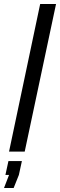

<svg xmlns="http://www.w3.org/2000/svg" viewBox="-59 -755 299 956"><path d="M64 0 220 -735H141L-14 0ZM50 47H-17L-32 116H-14L-39 181H9L35 116Z"/></svg>

Font: League Gothic Condensed Italic
Style: Regular
Weight: 400
Width: 3
Designer: Tyler Finck
Foundry: The League of Moveable Type
Version: Version 1.001;PS 001.001;hotconv 1.0.56;makeotf.lib2.0.21325